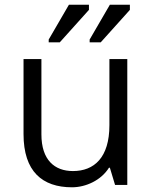

<svg xmlns="http://www.w3.org/2000/svg" viewBox="-20 -786 649 816"><path d="M286 10C345 10 410 -20 443 -73H447L469 0H521V-535H445V-254C445 -116 380 -59 290 -59C212 -59 156 -106 156 -215V-535H80V-216C80 -57 160 10 286 10ZM187 -618V-606H234L358 -744V-766H273ZM361 -618V-606H408L532 -744V-766H447Z"/></svg>

Font: Frost Regular
Style: Regular
Weight: 400
Designer: Lee Frost
Foundry: Lee Frost for Ice Communication Norge AS
Version: Version 2.011;hotconv 1.0.107;makeotfexe 2.5.65593